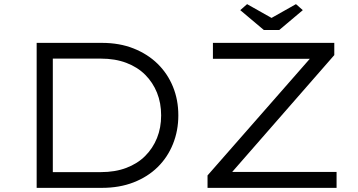

<svg xmlns="http://www.w3.org/2000/svg" viewBox="-20 -907 1728 927"><path d="M157 0V-700H472Q557 -700 625 -673Q693 -646 741 -599Q789 -552 815 -488.5Q841 -425 841 -350Q841 -276 815 -211.5Q789 -147 741 -100Q693 -53 625 -26.5Q557 0 472 0ZM235 -62 226 -76H467Q536 -76 590 -96.5Q644 -117 681 -154Q718 -191 738 -240.5Q758 -290 758 -350Q758 -410 738 -459.5Q718 -509 681 -546Q644 -583 590 -603.5Q536 -624 467 -624H223L235 -636ZM982 0V-60L1495 -645L1516 -623H1008V-700H1594V-641L1082 -55L1060 -77H1605V0ZM1254 -762 1140 -858 1173 -887 1306 -812H1276L1409 -887L1442 -858L1328 -762Z"/></svg>

Font: Lexend Mega Light
Style: Regular
Weight: 300
Version: Version 1.007